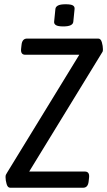

<svg xmlns="http://www.w3.org/2000/svg" viewBox="-20 -881 503 901"><path d="M28 0Q16 0 11 -17.5Q6 -35 6 -50Q6 -58 8 -61.5Q10 -65 14 -72L352 -624H99Q76 -624 79 -652L81 -670Q84 -700 107 -700H441Q453 -700 458 -682.5Q463 -665 463 -650Q463 -642 461.5 -638.5Q460 -635 455 -628L117 -76H378Q401 -76 398 -48L396 -30Q393 0 370 0ZM277 -757Q252 -757 242.5 -763Q233 -769 234 -779L240 -839Q241 -849 252 -855Q263 -861 288 -861Q313 -861 322 -855.5Q331 -850 330 -839L324 -779Q322 -757 277 -757Z"/></svg>

Font: Asap Condensed Condensed Regular
Style: Italic
Weight: 400
Width: 3
Italic angle: -6°
Designer: Pablo Cosgaya
Foundry: Omnibus-Type
Version: Version 3.001; ttfautohint (v1.8.4.7-5d5b)